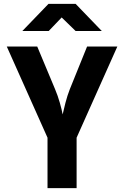

<svg xmlns="http://www.w3.org/2000/svg" viewBox="-20 -970 640 990"><path d="M225 0V-260L15 -730H172L264 -510Q278 -477 288.5 -440Q299 -403 303 -380Q308 -403 317.5 -440Q327 -477 340 -510L429 -730H585L375 -260V0ZM95 -810 230 -950H370L505 -810H370L298 -880L231 -810Z"/></svg>

Font: NKDuy Mono ExtraBold
Style: Regular
Weight: 800
Monospace: yes
Designer: NKDuy
Foundry: NKDuy
Version: Version 2.251; ttfautohint (v1.8.4.7-5d5b)